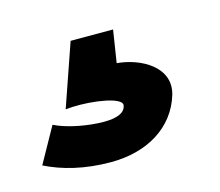

<svg xmlns="http://www.w3.org/2000/svg" viewBox="-66 -76 421 367"><g transform="rotate(-15 145.0 108.0)"><path d="M-15 202C19 219 62 230 114 230C186 230 242 196 260 136C275 84 220 54 173 50L183 -14H99L56 110L69 109C111 107 167 116 165 131C163 145 148 152 121 152C90 152 55 145 33 136L24 132Z"/></g></svg>

Font: Charger Sport
Style: BdNrwObl
Weight: 700
Designer: Jasper
Foundry: Cannot Into Space Fonts
Version: Version 1.1